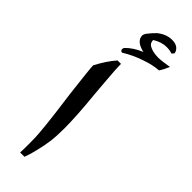

<svg xmlns="http://www.w3.org/2000/svg" viewBox="-250 -741 751 751"><g transform="rotate(45 125.0 -366.0)"><path d="M87 -524H106Q106 -495 113 -414L117 -366Q128 -257 128 -189Q128 -145 124 -115.5Q120 -86 112 -54Q106 -27 96 0H72Q73 -9 73 -50Q73 -88 71 -107L67 -150L64 -176L59 -218Q50 -284 48 -301Q33 -427 33 -443Q58 -491 87 -524ZM229 -611Q196 -609 157 -595Q117 -582 78 -558Q70 -558 68 -567Q68 -574 72 -578Q95 -602 135 -619Q111 -624 98.5 -635Q86 -646 86 -661Q86 -667 91 -675Q107 -696 121 -709Q150 -732 181 -732Q202 -732 213 -722.5Q224 -713 225 -701L217 -692Q204 -697 185 -697Q158 -697 129 -679Q129 -666 136.5 -659Q144 -652 163 -647Q178 -644 191 -644Q199 -644 217 -646L250 -651Q240 -627 229 -611Z"/></g></svg>

Font: Mirza Medium
Style: Regular
Weight: 500
Designer: Arabic design by Kourosh Beigpour, Latin design by Eduardo Tunni, engineering by Lasse Fister
Version: Version 1.0010g